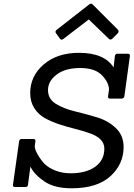

<svg xmlns="http://www.w3.org/2000/svg" viewBox="-20 -1009 721 1036"><path d="M461 -985Q466 -989 471.5 -989Q477 -989 481 -984L616 -849Q624 -840 616 -830L587 -801Q577 -791 568 -799L459 -904L322 -799Q310 -790 303 -801L282 -830Q275 -840 287 -849ZM117 0H61Q48 0 50 -12L83 -246Q85 -259 97 -259H160Q173 -259 171 -246L168 -225Q165 -207 183.5 -175Q202 -143 222.5 -123Q243 -103 279.5 -88.5Q316 -74 361 -74Q445 -74 494 -109.5Q543 -145 543 -207Q543 -263 464 -290Q428 -303 385.5 -313.5Q343 -324 300.5 -338Q258 -352 222.5 -371.5Q187 -391 165 -425.5Q143 -460 143 -507Q143 -599 216 -661.5Q289 -724 406 -724Q543 -724 593 -645L600 -707Q602 -719 614 -719H671Q682 -719 681 -707L651 -489Q648 -477 636 -477H573Q562 -477 563 -489L567 -517Q568 -522 568 -526Q568 -563 530.5 -602.5Q493 -642 412.5 -642Q332 -642 285.5 -606.5Q239 -571 239 -523Q239 -475 281 -449Q323 -423 383 -408.5Q443 -394 503 -376Q563 -358 605 -318Q647 -278 647 -216Q647 -123 575.5 -58Q504 7 366 7Q274 7 219.5 -30Q165 -67 144 -110L131 -12Q130 0 117 0Z"/></svg>

Font: Sanchez
Style: Italic
Weight: 400
Designer: Daniel Hernández
Foundry: LatinoType
Version: Version 1.001